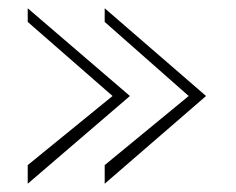

<svg xmlns="http://www.w3.org/2000/svg" viewBox="-20 -514 570 464"><path d="M47 -70 294 -282 47 -494V-461L252 -282L47 -115ZM233 -70 478 -282 233 -494V-461L436 -282L233 -115Z"/></svg>

Font: Charger Sport
Style: HL
Weight: 100
Designer: Jasper
Foundry: Cannot Into Space Fonts
Version: Version 1.1